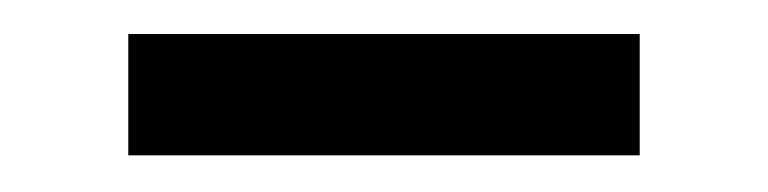

<svg xmlns="http://www.w3.org/2000/svg" viewBox="-20 -700 440 110"><path d="M53.5 -680.5H346.5V-611H53.5Z"/></svg>

Font: Lato 2
Style: Regular
Weight: 600
Designer: Lukasz Dziedzic with Adam Twardoch and Botio Nikoltchev
Foundry: tyPoland Lukasz Dziedzic
Version: Version 2.015; 2015-08-06; http://www.latofonts.com/